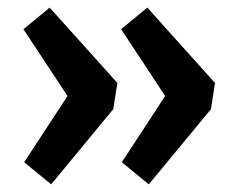

<svg xmlns="http://www.w3.org/2000/svg" viewBox="-20 -501 630 504"><path d="M413.6 -249 297.9 -424.3 366.7 -481 544.4 -283.2 533.7 -214.4 370.6 -17.1 299.8 -75.2ZM157.2 -249 41.5 -424.3 110.4 -481 288.1 -283.2 277.3 -214.4 114.3 -17.1 43.5 -75.2Z"/></svg>

Font: Passero One
Style: Regular
Weight: 400
Designer: Viktoriya Grabowska
Foundry: Viktoriya Grabowska
Version: Version 1.003